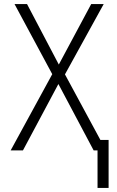

<svg xmlns="http://www.w3.org/2000/svg" viewBox="-20 -734 570 937"><path d="M32 0H92L265 -324L437 0H456V183H510V-51H470L297 -371L486 -714H425L267 -419L112 -714H51L235 -372Z"/></svg>

Font: Noto Sans Mono Condensed Light
Style: Regular
Weight: 300
Width: 3
Designer: Monotype Design Team
Foundry: Monotype Imaging Inc.
Version: Version 2.014